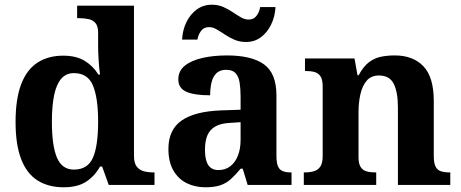

<svg xmlns="http://www.w3.org/2000/svg" viewBox="-20 -784 1955 814"><path d="M250 10Q185 10 139.2 -19Q93.3 -48 69.7 -109.5Q46 -171 46 -267Q46 -364 69.5 -426.2Q93 -488.4 138.5 -518.2Q184 -548 247.9 -548Q304 -548 340 -525.5Q376 -503 397 -468H404Q400 -496.5 398 -531.2Q396 -566 396 -590V-645Q396 -673 385 -686Q374 -699 355.5 -703Q337 -707 315 -707H307V-760H548V-123Q548 -93 559.5 -78Q571 -63 589.8 -58Q608.6 -53 631 -53H635V0H441L413 -78H404Q382 -38 345.7 -14Q309.4 10 250 10ZM293.3 -65Q352 -65 374 -115.3Q396 -165.6 396 -269Q396 -368.2 374.2 -421.1Q352.4 -474 293.1 -474Q260 -474 239.5 -450.2Q219 -426.3 209.5 -380.5Q200 -334.8 200 -268Q200 -166.5 221.4 -115.8Q242.9 -65 293.3 -65Z M851 10Q807 10 771.5 -7.5Q736 -25 715 -61.4Q694 -97.7 694 -153Q694 -234 750 -273Q806 -312 918 -316L1000 -318.8V-374Q1000 -407.6 996 -433.3Q992 -459 979 -473.5Q966 -488 938.5 -488Q913 -488 898 -474Q883 -460 877 -435.5Q871 -411 871 -380Q804 -380 770 -395Q736 -410 736 -447Q736 -483.8 764 -505.9Q792 -528 838.9 -538.5Q885.8 -549 941.8 -549Q1047 -549 1099.5 -511Q1152 -473 1152 -379.4V-124.1Q1152 -96.6 1157.5 -81.3Q1163 -66 1176.7 -59.5Q1190.4 -53 1212 -53H1216V0H1030L1009 -69H1000.4Q978 -42 958.5 -24.5Q939 -7 914 1.5Q889 10 851 10ZM905.8 -63Q935 -63 955.8 -78.7Q976.7 -94.3 988.3 -123.3Q1000 -152.3 1000 -191V-266L955 -263Q915 -261 891.9 -247.3Q868.9 -233.5 858.9 -209.3Q849 -185.1 849 -149.4Q849 -121 855 -101.5Q861 -82 873.8 -72.5Q886.6 -63 905.8 -63ZM1023 -606Q996 -606 974 -615.5Q952 -625 933.5 -637.5Q915 -650 898.5 -659.5Q882 -669 866 -669Q844 -669 832 -652.5Q820 -636 817 -616H752Q754 -657 770.5 -690.5Q787 -724 814.5 -744Q842 -764 878 -764Q905 -764 926.5 -754.5Q948 -745 966.5 -732.5Q985 -720 1001.5 -710.5Q1018 -701 1034 -701Q1056 -701 1068 -717.5Q1080 -734 1083 -754H1148Q1146 -714 1129.5 -680Q1113 -646 1086 -626Q1059 -606 1023 -606Z M1268 0V-53H1270Q1293 -53 1310.5 -58Q1328 -63 1338 -77.7Q1348 -92.4 1348 -121.8V-417.6Q1348 -446 1339 -460Q1330 -474 1314 -478.5Q1298 -483 1276 -483H1273V-536H1483L1495.7 -465H1500.5Q1521 -503 1544.5 -520.5Q1568 -538 1595.3 -543.5Q1622.7 -549 1653.9 -549Q1731 -549 1775 -503.2Q1819 -457.4 1819 -356V-123.5Q1819 -93 1826.5 -78Q1834 -63 1849 -58Q1864 -53 1886 -53H1889V0H1667V-329Q1667 -394 1649.1 -429Q1631.3 -464 1586.8 -464Q1554 -464 1535.2 -442.5Q1516.3 -420.9 1508.2 -385.5Q1500 -350.1 1500 -309V-118Q1500 -90 1509 -76Q1518 -62 1534 -57.5Q1550 -53 1572 -53H1575V0Z"/></svg>

Font: Noto Serif Tamil
Style: Italic
Weight: 400
Italic angle: -12°
Designer: Indian Type Foundry, Tom Grace, and the Monotype Design Team
Foundry: Monotype Imaging Inc.
Version: Version 2.003